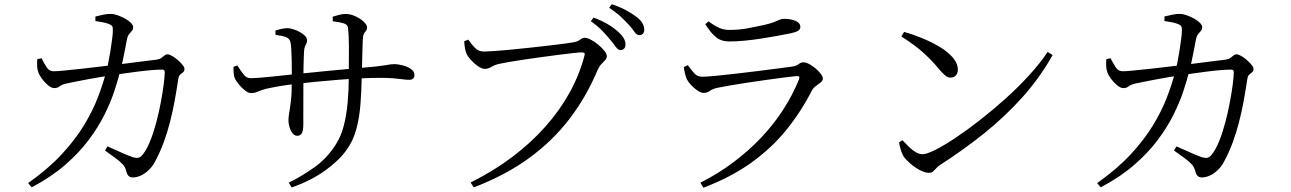

<svg xmlns="http://www.w3.org/2000/svg" viewBox="-20 -832 6040 898"><path d="M426.1 -754.8Q442 -758.7 462.8 -763.2Q483.6 -767.7 498.2 -766.9Q512.7 -766.9 530.6 -760.5Q548.6 -754 565.1 -745Q581.6 -735.9 592.2 -725.2Q602.8 -714.5 602.8 -705.3Q602.8 -694.4 597 -688Q591.3 -681.7 584.1 -672.8Q576.8 -663.8 573 -645Q569.8 -627.6 564.6 -600Q559.4 -572.4 552.9 -543.1Q546.5 -513.7 540 -490.3Q531 -455.1 514.5 -405.2Q498.1 -355.3 469.3 -297Q440.5 -238.6 395.3 -178Q350.1 -117.4 284.5 -60.6Q219 -3.7 128.1 44.2L111.6 24.3Q206.2 -42.7 269.3 -111.1Q332.3 -179.5 372.6 -245.8Q412.9 -312.2 436.7 -373.8Q460.5 -435.5 474.7 -489.1Q480.3 -507.5 485.9 -535Q491.4 -562.5 496.3 -592.9Q501.2 -623.2 504.4 -648.9Q507.7 -674.5 507.7 -687.7Q508.4 -702.4 505.1 -708.7Q501.7 -715.1 489.5 -719.7Q476.5 -725.2 458.3 -728.2Q440.2 -731.3 426.3 -733.6ZM470.9 -128.1 482.7 -147.4Q504 -138 526.7 -127.8Q549.3 -117.7 567.7 -109.6Q586.2 -101.6 596 -98.5Q615.8 -92.1 626.1 -93.9Q636.4 -95.6 647 -108.4Q666.1 -132 682.3 -172.2Q698.4 -212.4 711 -260Q723.6 -307.6 732.3 -354.3Q741 -400.9 745.8 -438.5Q750.5 -476 750.5 -495Q750.5 -506.4 738.8 -506.4Q717 -506.4 685.8 -503.8Q654.6 -501.2 621 -496.7Q587.3 -492.2 556.7 -488Q526.1 -483.8 503.6 -480.4Q481 -476.8 449.7 -471.7Q418.5 -466.6 386.8 -460.5Q355.1 -454.3 329.1 -449.3Q303.1 -444.3 290.8 -441.4Q268 -436 258.6 -428Q249.2 -420 233.9 -420Q220.8 -420 204.9 -433Q188.9 -446.1 176.4 -463.3Q164 -480.6 159.9 -491.9Q154.3 -506.4 153.7 -523Q153.1 -539.7 154.2 -555.2L173.9 -559.8Q184.4 -539.7 197 -519.2Q209.5 -498.7 230.4 -498.7Q245.2 -498.7 279.6 -502Q314 -505.2 360.4 -510.3Q406.8 -515.4 457.8 -521.6Q508.8 -527.8 558.2 -533.7Q607.6 -539.6 648.2 -545.1Q688.9 -550.6 712.2 -553Q726.2 -555 734.2 -560.7Q742.1 -566.5 748.8 -572.2Q755.4 -577.9 763.5 -577.9Q771.2 -577.9 784.6 -570.6Q798 -563.2 811.1 -551.7Q824.2 -540.2 833.5 -528.9Q842.8 -517.6 842.8 -509.7Q842.8 -499.4 836.7 -494.5Q830.5 -489.5 823.2 -483.4Q816 -477.2 813.8 -462.5Q806 -410.3 796.7 -359.3Q787.3 -308.3 774.7 -259.5Q762.1 -210.7 745.2 -165Q728.2 -119.3 705.8 -77.7Q694 -54 675.8 -36.8Q657.6 -19.5 638.4 -10.8Q619.2 -2.1 601.4 -2.1Q589 -2.1 581.6 -9Q574.3 -16 570.2 -32.4Q565.4 -50.9 552.9 -64.5Q540.3 -78 519.9 -92.7Q499.4 -107.4 470.9 -128.1Z M1536.2 -732.5 1536 -754Q1551.7 -758.9 1567.1 -762.8Q1582.4 -766.7 1595.7 -766.7Q1613.5 -766.7 1631.4 -760.3Q1649.3 -753.9 1664.2 -743.9Q1679.1 -734 1687.9 -723.1Q1696.8 -712.3 1696.8 -704.4Q1696.8 -693.7 1692.3 -688.7Q1687.8 -683.7 1682.8 -675.7Q1677.9 -667.7 1676.7 -646.8Q1675.7 -621.7 1674.9 -588.8Q1674.1 -555.8 1673.3 -524.7Q1672.6 -493.5 1671.8 -471.5Q1670.6 -408.9 1666.1 -347.1Q1661.7 -285.3 1647 -229.3Q1632.3 -173.4 1599.2 -128.5Q1565.7 -81.4 1500.9 -34.6Q1436.2 12.2 1344.4 44.9L1330.5 22.2Q1388.2 -5.7 1448.6 -48.2Q1509 -90.7 1549.6 -154.8Q1575.7 -194.9 1588.4 -245.9Q1601.1 -296.8 1606.2 -354.8Q1611.3 -412.9 1611.3 -472.7Q1612.1 -556.4 1611.9 -612.3Q1611.7 -668.3 1607.9 -701.3Q1606.4 -716.9 1587.3 -722.9Q1568.1 -728.8 1536.2 -732.5ZM1268.2 -688.8Q1281.3 -693.4 1296.3 -696.8Q1311.2 -700.3 1323.7 -700.3Q1335.7 -700.3 1351.4 -695.4Q1367.1 -690.5 1381.9 -682.4Q1396.7 -674.4 1406.3 -664.5Q1416 -654.6 1416 -644.5Q1416 -634.1 1413 -628.2Q1409.9 -622.3 1406.5 -614.8Q1403.1 -607.4 1401.9 -590.8Q1401.7 -580.5 1400.8 -561.1Q1399.9 -541.6 1399.5 -517Q1399.1 -492.3 1399.1 -465.4Q1399.1 -421.6 1398.8 -378.6Q1398.5 -335.6 1398.6 -302Q1398.7 -268.4 1398.7 -252.4Q1398.7 -222.4 1392.1 -209.6Q1385.5 -196.9 1369.9 -196.9Q1357.6 -196.9 1348.3 -208.8Q1339 -220.7 1334 -237.3Q1329.1 -253.9 1329.1 -267.7Q1329.1 -285.8 1332.9 -306.3Q1336.7 -326.9 1340.8 -361.9Q1344.9 -396.9 1344.9 -458.2Q1344.9 -476.2 1344.8 -501.6Q1344.7 -527.1 1344.2 -554.3Q1343.7 -581.5 1342.2 -603.8Q1340.7 -626.2 1337.9 -636.6Q1333.9 -652.3 1316.9 -658.6Q1299.9 -664.8 1268.4 -669.1ZM1072.1 -519.6 1090 -525.8Q1103.9 -504.2 1117.9 -485.3Q1132 -466.4 1150.8 -466.4Q1167.6 -466.4 1195.6 -468.5Q1223.6 -470.6 1255.9 -474.1Q1288.1 -477.6 1317.9 -480.7Q1347.7 -483.8 1367.5 -485.8Q1397.9 -488.8 1435.9 -492.7Q1473.8 -496.7 1514.4 -500.6Q1554.9 -504.5 1592.8 -507.8Q1630.7 -511.1 1660.7 -513.9Q1709.1 -517.7 1737.6 -520.9Q1766.1 -524.1 1781.5 -526.8Q1796.9 -529.6 1805.6 -530.8Q1814.3 -532 1822.9 -532Q1842.9 -532 1865.1 -525.9Q1887.4 -519.9 1902.8 -508.7Q1918.3 -497.5 1918.3 -482.1Q1918.3 -470.1 1912.4 -464.4Q1906.5 -458.8 1892.7 -458.8Q1881.2 -458.8 1864.1 -461.1Q1846.9 -463.5 1820.9 -465.7Q1794.9 -467.9 1756.9 -467.9Q1718.4 -467.9 1668.8 -465.6Q1619.3 -463.3 1565.9 -459.1Q1512.5 -454.9 1461.6 -449.9Q1410.8 -444.9 1368.8 -440.3Q1321.8 -434.9 1285.8 -428.7Q1249.7 -422.4 1223.7 -416.4Q1204.7 -411.7 1187.6 -404.1Q1170.5 -396.5 1154.3 -396.5Q1141.6 -396.5 1125.6 -409.1Q1109.7 -421.8 1096.6 -438Q1083.5 -454.1 1078.5 -464.9Q1074.1 -473.9 1072.9 -490.6Q1071.6 -507.3 1072.1 -519.6Z M2834.9 -645Q2819.5 -664.5 2797.9 -686.9Q2776.4 -709.4 2743.3 -732.9L2756.1 -749.7Q2795.3 -735.1 2823.7 -718.1Q2852.2 -701 2870.8 -683.6Q2889.8 -666.6 2897.7 -652.3Q2905.5 -638 2905.5 -623.2Q2905.5 -611.8 2899.1 -604.8Q2892.6 -597.8 2881.5 -597.8Q2870.8 -597.8 2860.7 -612.1Q2850.6 -626.5 2834.9 -645ZM2921.7 -715.2Q2904.9 -733.8 2884.5 -752.9Q2864 -772.1 2829.1 -795.8L2841.6 -812.3Q2880.3 -799.2 2908.4 -783.9Q2936.5 -768.5 2955.4 -754.1Q2975.9 -738.8 2984.6 -723.6Q2993.3 -708.5 2993.3 -692.9Q2993.3 -681.2 2987.3 -674.6Q2981.2 -667.9 2970.3 -667.9Q2957.5 -667.9 2948.2 -682.1Q2938.8 -696.2 2921.7 -715.2ZM2243.7 -590.9Q2258 -590.9 2290.8 -593.2Q2323.6 -595.4 2367.6 -599.6Q2411.6 -603.8 2458.5 -609Q2505.3 -614.2 2548.3 -619Q2591.3 -623.8 2622.8 -628.2Q2654.4 -632.6 2666 -634.8Q2679.1 -637.6 2686.7 -642.4Q2694.2 -647.2 2700.5 -651.3Q2706.7 -655.4 2714.8 -655.4Q2726.3 -655.4 2743.6 -646.3Q2760.8 -637.2 2777.9 -623.2Q2794.9 -609.2 2806.5 -594.5Q2818.1 -579.9 2818.1 -569.6Q2818.1 -559.1 2810.3 -550.6Q2802.5 -542 2792.5 -531.8Q2782.6 -521.6 2775.1 -504.8Q2723 -380.1 2643.9 -276.5Q2564.8 -172.9 2454.2 -92.4Q2343.7 -12 2195.8 44.4L2181.1 21.6Q2289 -32.2 2376.7 -98.5Q2464.3 -164.7 2531.6 -240.7Q2598.8 -316.7 2644.5 -399.6Q2690.1 -482.4 2713.2 -570.1Q2716.6 -582 2712.6 -584.5Q2708.7 -587 2700.7 -587Q2690.2 -587 2661.9 -583.9Q2633.6 -580.8 2594.9 -575.9Q2556.2 -570.9 2513.8 -565.1Q2471.4 -559.3 2431.7 -553.4Q2391.9 -547.5 2361.2 -542.2Q2330.5 -536.8 2316.5 -533.6Q2295.7 -529.6 2279.5 -519.7Q2263.3 -509.8 2248.2 -509.8Q2233.3 -509.8 2214.9 -522.8Q2196.5 -535.8 2181.4 -552.7Q2166.4 -569.7 2161.4 -582.2Q2157.2 -593.3 2154.8 -606Q2152.4 -618.7 2151.1 -639.2L2170.2 -646.6Q2182.5 -628.6 2199.9 -609.7Q2217.3 -590.9 2243.7 -590.9Z M3178.2 -518.1 3197.3 -527.3Q3213.6 -503.7 3228.1 -488.4Q3242.5 -473.1 3264.3 -473.1Q3281.5 -473.1 3323 -476.9Q3364.5 -480.7 3417 -486.9Q3469.5 -493.1 3522.9 -499.5Q3576.3 -505.9 3619.8 -511.9Q3663.2 -517.9 3684.1 -520.5Q3705.6 -523.4 3715.4 -531.9Q3725.2 -540.5 3737.8 -540.5Q3749.5 -540.5 3764.9 -532.3Q3780.4 -524.1 3794.8 -511.8Q3809.2 -499.4 3818.9 -486.6Q3828.6 -473.7 3828.6 -464.4Q3828.6 -455 3818.6 -446.7Q3808.7 -438.4 3796.6 -430Q3784.5 -421.7 3777.6 -409.3Q3727.9 -311.5 3659.1 -226Q3590.3 -140.6 3495.1 -72Q3399.9 -3.4 3269.7 46L3255.8 22.5Q3339.3 -19.8 3410.3 -73.1Q3481.3 -126.4 3539.8 -188.1Q3598.2 -249.7 3642.6 -318.4Q3687 -387 3716.7 -460Q3724 -478.5 3704.9 -476.2Q3680.2 -473.8 3642.4 -468.9Q3604.5 -464 3560.2 -457.7Q3515.9 -451.4 3472.6 -444.9Q3429.3 -438.3 3393.3 -432.2Q3357.4 -426.1 3337 -421.6Q3314.2 -417 3300.4 -407.2Q3286.5 -397.4 3270.3 -397.4Q3258.7 -397.4 3242.1 -408.6Q3225.5 -419.8 3211.6 -434.9Q3197.6 -450.1 3191.9 -462.3Q3186.9 -475.2 3183.5 -489.1Q3180.1 -503 3178.2 -518.1ZM3678.9 -676.4Q3651.1 -670.7 3615.8 -664.3Q3580.5 -657.9 3541.2 -651.7Q3501.9 -645.5 3463.1 -641.8Q3424.3 -638.1 3390.7 -638.1Q3352.9 -638.1 3328.2 -658.5Q3303.5 -678.9 3278.7 -718.8L3293.8 -732.1Q3322.7 -710.8 3344.4 -701.5Q3366.1 -692.1 3390.3 -692.1Q3437.1 -692.1 3476.1 -699.4Q3515.1 -706.7 3552.5 -714.9Q3582.6 -721.9 3599 -728.3Q3615.4 -734.7 3625.4 -739.3Q3635.3 -744 3645.9 -744Q3678.2 -744 3700.8 -734.3Q3723.3 -724.6 3723.3 -706Q3723.3 -695.3 3713.1 -688.4Q3702.9 -681.6 3678.9 -676.4Z M4208.5 -682.6Q4251.1 -670.9 4295.2 -652.6Q4339.4 -634.3 4376.9 -611.6Q4414.3 -588.9 4437.1 -561.9Q4459.9 -535 4459.9 -506Q4459.9 -489 4450.4 -479Q4440.9 -469 4425.5 -469Q4413.4 -469 4401.7 -478.2Q4390 -487.4 4370.2 -510.6Q4352.2 -532.7 4334.7 -550.6Q4317.1 -568.6 4297.9 -586Q4278.6 -603.5 4253.8 -621.8Q4229 -640.2 4195.8 -661.5ZM4880.1 -589.3 4903.2 -574.4Q4843.4 -468.1 4762.3 -377.6Q4681.1 -287.1 4584.1 -209.2Q4487.1 -131.3 4377.5 -60.9Q4368 -55.2 4360.2 -46.4Q4352.3 -37.5 4344.3 -30.5Q4336.4 -23.6 4324.9 -23.6Q4306.2 -23.6 4281.7 -36.6Q4257.3 -49.5 4236.6 -67.9Q4215.8 -86.3 4205.6 -101.2Q4198 -114.1 4192.2 -134.1Q4186.5 -154.1 4185.2 -165.9L4200.5 -176.3Q4216.1 -160.2 4231.5 -144.9Q4246.9 -129.6 4263 -120.2Q4279.1 -110.8 4295 -110.8Q4314.1 -110.8 4354.4 -131Q4394.8 -151.2 4448.8 -187.2Q4502.8 -223.2 4562.9 -270.1Q4623 -317 4682.6 -370.4Q4742.2 -423.9 4793.5 -480.2Q4844.9 -536.4 4880.1 -589.3Z M5426.1 -754.8Q5442 -758.7 5462.8 -763.2Q5483.6 -767.7 5498.2 -766.9Q5512.7 -766.9 5530.6 -760.5Q5548.6 -754 5565.1 -745Q5581.6 -735.9 5592.2 -725.2Q5602.8 -714.5 5602.8 -705.3Q5602.8 -694.4 5597 -688Q5591.3 -681.7 5584.1 -672.8Q5576.8 -663.8 5573 -645Q5569.8 -627.6 5564.6 -600Q5559.4 -572.4 5552.9 -543.1Q5546.5 -513.7 5540 -490.3Q5531 -455.1 5514.5 -405.2Q5498.1 -355.3 5469.3 -297Q5440.5 -238.6 5395.3 -178Q5350.1 -117.4 5284.5 -60.6Q5219 -3.7 5128.1 44.2L5111.6 24.3Q5206.2 -42.7 5269.3 -111.1Q5332.3 -179.5 5372.6 -245.8Q5412.9 -312.2 5436.7 -373.8Q5460.5 -435.5 5474.7 -489.1Q5480.3 -507.5 5485.9 -535Q5491.4 -562.5 5496.3 -592.9Q5501.2 -623.2 5504.4 -648.9Q5507.7 -674.5 5507.7 -687.7Q5508.4 -702.4 5505.1 -708.7Q5501.7 -715.1 5489.5 -719.7Q5476.5 -725.2 5458.3 -728.2Q5440.2 -731.3 5426.3 -733.6ZM5470.9 -128.1 5482.7 -147.4Q5504 -138 5526.7 -127.8Q5549.3 -117.7 5567.7 -109.6Q5586.2 -101.6 5596 -98.5Q5615.8 -92.1 5626.1 -93.9Q5636.4 -95.6 5647 -108.4Q5666.1 -132 5682.3 -172.2Q5698.4 -212.4 5711 -260Q5723.6 -307.6 5732.3 -354.3Q5741 -400.9 5745.8 -438.5Q5750.5 -476 5750.5 -495Q5750.5 -506.4 5738.8 -506.4Q5717 -506.4 5685.8 -503.8Q5654.6 -501.2 5621 -496.7Q5587.3 -492.2 5556.7 -488Q5526.1 -483.8 5503.6 -480.4Q5481 -476.8 5449.7 -471.7Q5418.5 -466.6 5386.8 -460.5Q5355.1 -454.3 5329.1 -449.3Q5303.1 -444.3 5290.8 -441.4Q5268 -436 5258.6 -428Q5249.2 -420 5233.9 -420Q5220.8 -420 5204.9 -433Q5188.9 -446.1 5176.4 -463.3Q5164 -480.6 5159.9 -491.9Q5154.3 -506.4 5153.7 -523Q5153.1 -539.7 5154.2 -555.2L5173.9 -559.8Q5184.4 -539.7 5197 -519.2Q5209.5 -498.7 5230.4 -498.7Q5245.2 -498.7 5279.6 -502Q5314 -505.2 5360.4 -510.3Q5406.8 -515.4 5457.8 -521.6Q5508.8 -527.8 5558.2 -533.7Q5607.6 -539.6 5648.2 -545.1Q5688.9 -550.6 5712.2 -553Q5726.2 -555 5734.2 -560.7Q5742.1 -566.5 5748.8 -572.2Q5755.4 -577.9 5763.5 -577.9Q5771.2 -577.9 5784.6 -570.6Q5798 -563.2 5811.1 -551.7Q5824.2 -540.2 5833.5 -528.9Q5842.8 -517.6 5842.8 -509.7Q5842.8 -499.4 5836.7 -494.5Q5830.5 -489.5 5823.2 -483.4Q5816 -477.2 5813.8 -462.5Q5806 -410.3 5796.7 -359.3Q5787.3 -308.3 5774.7 -259.5Q5762.1 -210.7 5745.2 -165Q5728.2 -119.3 5705.8 -77.7Q5694 -54 5675.8 -36.8Q5657.6 -19.5 5638.4 -10.8Q5619.2 -2.1 5601.4 -2.1Q5589 -2.1 5581.6 -9Q5574.3 -16 5570.2 -32.4Q5565.4 -50.9 5552.9 -64.5Q5540.3 -78 5519.9 -92.7Q5499.4 -107.4 5470.9 -128.1Z"/></svg>

Font: Noto Serif SC
Style: Regular
Weight: 200
Designer: Ryoko NISHIZUKA 西塚涼子 (kana & ideographs); Frank Grießhammer (Latin, Greek & Cyrillic); Wenlong ZHANG 张文龙 (bopomofo); San
Foundry: Adobe
Version: Version 2.001;hotconv 1.1.0;makeotfexe 2.6.0